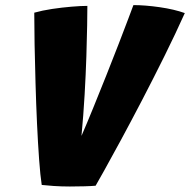

<svg xmlns="http://www.w3.org/2000/svg" viewBox="-20 -702 726 734"><path d="M247 11Q215 11 185.5 9Q156 7 139.5 5Q134 -30.5 129.5 -92.5Q125 -154.5 121.5 -230.2Q118 -306 115.8 -384.5Q113.5 -463 112.2 -533.2Q111 -603.5 111 -653.5Q141 -662 179.2 -667.8Q217.5 -673.5 253.8 -676.5Q290 -679.5 314 -679.5Q314 -656 313.2 -605.5Q312.5 -555 310.2 -486.8Q308 -418.5 303.5 -340Q299 -261.5 291.5 -182.5Q311.5 -228.5 336.2 -289.2Q361 -350 386.5 -414Q412 -478 434 -535Q456 -592 471 -631.8Q486 -671.5 490 -682.5Q535 -682.5 590.5 -674.5Q646 -666.5 686.5 -652Q651.5 -574 608.8 -487.8Q566 -401.5 522.8 -318.5Q479.5 -235.5 441.8 -165.8Q404 -96 378.2 -49.8Q352.5 -3.5 345.5 8Q329 9.5 302.5 10.2Q276 11 247 11Z"/></svg>

Font: Grandstander ExtraBold
Style: Italic
Weight: 800
Italic angle: -15°
Designer: Tyler Finck
Foundry: Etcetera Type Co
Version: Version 1.200; ttfautohint (v1.8.3)